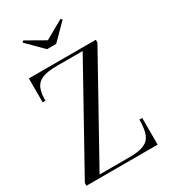

<svg xmlns="http://www.w3.org/2000/svg" viewBox="-231 -1077 1039 1183"><g transform="rotate(-30 288.5 -485.0)"><path d="M23.5 0V-19.5L418.5 -730.5H235.5Q167.5 -730.5 130.8 -715.2Q94 -700 80.2 -666.8Q66.5 -633.5 66.5 -580H47V-750H523.5V-730.5L128.5 -19.5H341.5Q410 -19.5 446.2 -35.8Q482.5 -52 496.2 -89.2Q510 -126.5 510 -190H530V0ZM234 -850 124 -960.5 134.5 -970 266 -895 398.5 -970 409 -960.5 299 -850Z"/></g></svg>

Font: Bodoni Moda SC
Style: Regular
Weight: 400
Designer: Owen Earl
Foundry: indestructible type
Version: Version 2.005